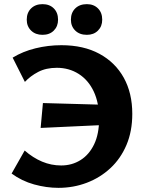

<svg xmlns="http://www.w3.org/2000/svg" viewBox="-20 -891 708 926"><path d="M262 15Q204 15 144.5 -1.5Q85 -18 36 -54L99 -165Q139 -130 183 -111.5Q227 -93 275 -93Q327 -93 368.5 -119Q410 -145 434 -195Q458 -245 458 -318Q458 -395 432 -450Q406 -505 359.5 -534.5Q313 -564 254 -564Q202 -564 164 -544Q126 -524 100 -496L41 -613Q90 -643 151 -658Q212 -673 276 -673Q383 -673 459.5 -631.5Q536 -590 577 -516Q618 -442 618 -342Q618 -258 590 -192Q562 -126 512.5 -80Q463 -34 398.5 -9.5Q334 15 262 15ZM176 -274 187 -394 509 -385 499 -289ZM185 -723Q151 -723 130 -743.5Q109 -764 109 -796Q109 -830 130 -850.5Q151 -871 185 -871Q219 -871 239.5 -850.5Q260 -830 260 -796Q260 -764 239.5 -743.5Q219 -723 185 -723ZM399 -723Q364 -723 343 -743.5Q322 -764 322 -796Q322 -830 343 -850.5Q364 -871 399 -871Q432 -871 452.5 -850.5Q473 -830 473 -796Q473 -764 452.5 -743.5Q432 -723 399 -723Z"/></svg>

Font: Ysabeau Infant ExtraBold
Style: Regular
Weight: 800
Designer: Christian Thalmann (Catharsis Fonts)
Version: Version 2.001;gftools[0.9.30]; featfreeze: ss01,ss02,lnum